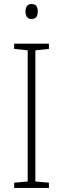

<svg xmlns="http://www.w3.org/2000/svg" viewBox="-20 -930 312 950"><path d="M222 0H50V-26L117 -32V-681L50 -688V-714H222V-688L155 -681V-32L222 -26ZM136 -910Q154 -910 160.5 -899.5Q167 -889 167 -873Q167 -857 160 -846.5Q153 -836 136 -836Q120 -836 113 -846.5Q106 -857 106 -873Q106 -889 113 -899.5Q120 -910 136 -910Z"/></svg>

Font: Noto Sans Gujarati UI SemiCondensed ExtraLight
Style: Regular
Weight: 200
Width: 4
Designer: Jelle Bosma - Monotype Design Team, Universal Thirst
Foundry: Monotype Imaging Inc.
Version: Version 2.106; ttfautohint (v1.8.4.7-5d5b)